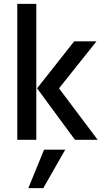

<svg xmlns="http://www.w3.org/2000/svg" viewBox="-20 -720 540 989"><path d="M167 0H69V-700H167ZM284 -265 483 0H366L171 -265L362 -507H477ZM203 249H126L207 51H316Z"/></svg>

Font: Hind Vadodara Medium
Style: Regular
Weight: 500
Designer: Hitesh Malaviya
Foundry: Indian Type Foundry
Version: Version 1.001;PS 1.0;hotconv 1.0.86;makeotf.lib2.5.63406; tt